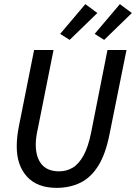

<svg xmlns="http://www.w3.org/2000/svg" viewBox="-20 -897 658 929"><path d="M254 12Q160 12 110.5 -42.5Q61 -97 61 -188Q61 -213 63.5 -235.5Q66 -258 71 -284L145 -655H239L164 -279Q159 -257 156 -237Q153 -217 153 -198Q153 -136 181.5 -102Q210 -68 266 -68Q302 -68 331.5 -85.5Q361 -103 384 -144.5Q407 -186 421 -256L500 -655H592L510 -248Q491 -151 455 -94Q419 -37 368 -12.5Q317 12 254 12ZM317 -704 271 -733 393 -877 451 -834ZM484 -704 438 -733 560 -877 618 -834Z"/></svg>

Font: Source Code Pro ExtraLight Medium
Style: Italic
Weight: 500
Italic angle: -11°
Monospace: yes
Version: Version 1.016;hotconv 1.0.116;makeotfexe 2.5.65601